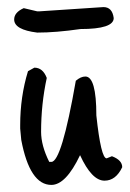

<svg xmlns="http://www.w3.org/2000/svg" viewBox="-20 -502 367 542"><path d="M59 -301 77 -311Q101 -311 112 -282Q96 -208 96 -130Q96 -91 119 -45H125Q154 -45 194 -274Q208 -286 221 -286Q252 -286 252 -176Q265 -55 281 -55L296 -61Q325 -50 325 -30Q307 8 275 8Q239 8 206 -64Q166 20 125 20Q64 20 40 -107L37 -139V-149Q37 -229 59 -301ZM91 -470 272 -482Q297 -482 301 -451Q301 -420 207 -420Q138 -410 85 -410Q20 -418 20 -447Q20 -467 47 -479L85 -470Z"/></svg>

Font: Just Me Again Down Here
Style: Regular
Weight: 400
Designer: Kimberly Geswein
Foundry: Kimberly Geswein
Version: Version 1.002 2007